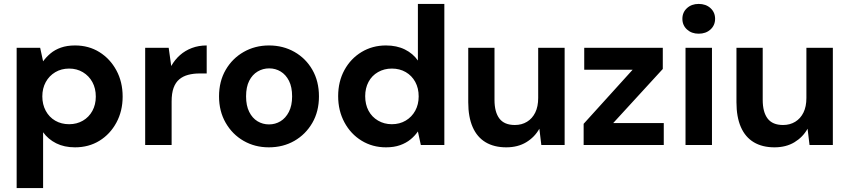

<svg xmlns="http://www.w3.org/2000/svg" viewBox="-20 -740 4336 980"><path d="M65 220V-496H185L200 -427Q216 -449 238 -467.5Q260 -486 291 -497Q322 -508 363 -508Q433 -508 487.5 -474Q542 -440 574 -381Q606 -322 606 -247Q606 -173 574 -114Q542 -55 487.5 -21.5Q433 12 363 12Q308 12 267 -8.5Q226 -29 200 -65V220ZM333 -106Q372 -106 403 -124Q434 -142 451.5 -174Q469 -206 469 -247Q469 -289 451.5 -321Q434 -353 403 -371.5Q372 -390 333 -390Q293 -390 262 -371.5Q231 -353 213.5 -321Q196 -289 196 -248Q196 -207 213.5 -174.5Q231 -142 262 -124Q293 -106 333 -106Z M721 0V-496H841L854 -403Q872 -435 898.5 -458.5Q925 -482 959.5 -495Q994 -508 1035 -508V-365H998Q967 -365 940.5 -358Q914 -351 895 -335Q876 -319 866 -291.5Q856 -264 856 -222V0Z M1352 12Q1281 12 1223.5 -21Q1166 -54 1132 -113Q1098 -172 1098 -248Q1098 -325 1132 -383.5Q1166 -442 1224 -475Q1282 -508 1353 -508Q1425 -508 1483 -475Q1541 -442 1574.5 -383.5Q1608 -325 1608 -248Q1608 -171 1574 -112.5Q1540 -54 1482.5 -21Q1425 12 1352 12ZM1353 -105Q1385 -105 1411.5 -121Q1438 -137 1454.5 -169Q1471 -201 1471 -248Q1471 -296 1455 -327.5Q1439 -359 1412.5 -375Q1386 -391 1354 -391Q1322 -391 1295 -375Q1268 -359 1252 -327.5Q1236 -296 1236 -248Q1236 -201 1252 -169Q1268 -137 1294.5 -121Q1321 -105 1353 -105Z M1950 12Q1881 12 1825.5 -22Q1770 -56 1738 -115.5Q1706 -175 1706 -249Q1706 -324 1738 -382.5Q1770 -441 1825.5 -474.5Q1881 -508 1950 -508Q2005 -508 2046.5 -487.5Q2088 -467 2113 -431V-720H2248V0H2128L2113 -69Q2098 -47 2075.5 -28.5Q2053 -10 2022 1Q1991 12 1950 12ZM1980 -106Q2020 -106 2051 -124.5Q2082 -143 2099.5 -175Q2117 -207 2117 -248Q2117 -290 2099.5 -322Q2082 -354 2051 -372Q2020 -390 1980 -390Q1941 -390 1909.5 -372Q1878 -354 1861 -322Q1844 -290 1844 -249Q1844 -207 1861 -175Q1878 -143 1909.5 -124.5Q1941 -106 1980 -106Z M2564 12Q2502 12 2458.5 -14Q2415 -40 2392.5 -91.5Q2370 -143 2370 -218V-496H2504V-230Q2504 -168 2529 -135Q2554 -102 2608 -102Q2643 -102 2670 -118.5Q2697 -135 2712 -165.5Q2727 -196 2727 -240V-496H2862V0H2743L2733 -83Q2709 -40 2666 -14Q2623 12 2564 12Z M2959 0V-108L3209 -384H2962V-496H3363V-388L3110 -112H3368V0Z M3479 0V-496H3614V0ZM3546 -568Q3510 -568 3486.5 -589.5Q3463 -611 3463 -644Q3463 -677 3486.5 -698.5Q3510 -720 3546 -720Q3583 -720 3606.5 -698.5Q3630 -677 3630 -644Q3630 -611 3606.5 -589.5Q3583 -568 3546 -568Z M3933 12Q3871 12 3827.5 -14Q3784 -40 3761.5 -91.5Q3739 -143 3739 -218V-496H3873V-230Q3873 -168 3898 -135Q3923 -102 3977 -102Q4012 -102 4039 -118.5Q4066 -135 4081 -165.5Q4096 -196 4096 -240V-496H4231V0H4112L4102 -83Q4078 -40 4035 -14Q3992 12 3933 12Z"/></svg>

Font: DM Sans 24pt
Style: Bold
Weight: 700
Designer: Colophon Foundry, Jonny Pinhorn
Foundry: Colophon Foundry
Version: Version 4.004;gftools[0.9.30]